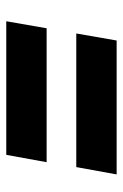

<svg xmlns="http://www.w3.org/2000/svg" viewBox="93 -604 401 628"><g transform="rotate(90 294.0 -289.5)"><path d="M89 -338 112 -470H550L526 -338ZM49 -109 72 -241H510L486 -109Z"/></g></svg>

Font: DM Sans 12pt Black
Style: Italic
Weight: 900
Italic angle: -10°
Version: Version 4.004;gftools[0.9.30]